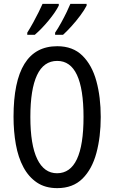

<svg xmlns="http://www.w3.org/2000/svg" viewBox="-20 -963 590 993"><path d="M501 -358Q501 -255 478.5 -171.5Q456 -88 406.5 -39Q357 10 276 10Q214 10 171 -19Q128 -48 101 -98.5Q74 -149 62 -216Q50 -283 50 -359Q50 -724 276 -724Q357 -724 406.5 -675Q456 -626 478.5 -543.5Q501 -461 501 -358ZM137 -358Q137 -214 172.5 -140.5Q208 -67 275 -67Q412 -67 412 -358Q412 -648 276 -648Q206 -648 171.5 -574.5Q137 -501 137 -358ZM428 -934Q417 -912 395.5 -883Q374 -854 349.5 -827Q325 -800 306 -783H265V-794Q280 -816 296 -845Q312 -874 325 -901Q338 -928 344 -943H428ZM284 -934Q267 -900 231.5 -857Q196 -814 160 -783H121V-794Q136 -818 151.5 -846Q167 -874 180 -900.5Q193 -927 200 -943H284Z"/></svg>

Font: Noto Sans Malayalam ExtraCondensed
Style: Regular
Weight: 400
Width: 2
Designer: Jelle Bosma - Monotype Design Team
Foundry: Monotype Imaging Inc.
Version: Version 2.104; ttfautohint (v1.8.4.7-5d5b)